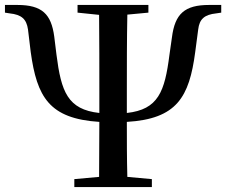

<svg xmlns="http://www.w3.org/2000/svg" viewBox="-26 -755 913 775"><path d="M287 -704 374 -695C375 -593 375 -485 375 -384V-334V-299C247 -313 221 -385 202 -534L193 -607C181 -698 144 -735 44 -735H-6V-704L13 -701C61 -696 81 -678 87 -636L98 -545C123 -364 172 -276 375 -263L374 -41L274 -32V0H587V-32L488 -41C486 -116 486 -188 486 -263C688 -275 738 -363 762 -545L774 -636C779 -678 799 -696 847 -701L867 -704V-735H818C719 -735 680 -699 668 -604L658 -534C639 -385 613 -313 486 -299V-334V-384C486 -487 486 -595 488 -696L573 -704V-735H287Z"/></svg>

Font: Noto Serif HK SemiBold
Style: Regular
Weight: 600
Designer: Ryoko NISHIZUKA 西塚涼子 (kana & ideographs); Frank Grießhammer (Latin, Greek & Cyrillic); Wenlong ZHANG 张文龙 (bopomofo); San
Foundry: Adobe
Version: Version 2.001;hotconv 1.1.0;makeotfexe 2.6.0